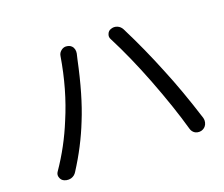

<svg xmlns="http://www.w3.org/2000/svg" viewBox="-111 -855 1169 1001"><g transform="rotate(-20 473.5 -355.0)"><path d="M199.2 -317.4Q262.7 -465.8 292 -643.6Q294.9 -661.1 310.5 -671.9Q321.3 -679.7 334 -679.7Q338.9 -679.7 342.8 -678.7Q361.3 -675.8 371.1 -660.2Q377 -649.4 377 -637.7Q377 -631.8 376 -626Q373 -614.3 369.1 -596.7Q329.1 -407.2 278.3 -284.2Q230.5 -163.1 156.2 -47.9Q145.5 -30.3 126 -24.4Q118.2 -22.5 110.4 -22.5Q98.6 -22.5 87.9 -27.3Q72.3 -34.2 67.4 -50.8Q65.4 -56.6 65.4 -61.5Q65.4 -72.3 72.3 -82Q148.4 -192.4 199.2 -317.4ZM692.4 -355.5Q631.8 -511.7 568.4 -634.8Q563.5 -642.6 563.5 -651.4Q563.5 -658.2 566.4 -665Q572.3 -680.7 587.9 -685.5Q596.7 -688.5 604.5 -688.5Q613.3 -688.5 623 -684.6Q639.6 -677.7 648.4 -661.1Q716.8 -525.4 774.4 -381.8Q827.1 -254.9 880.9 -85Q882.8 -77.1 882.8 -70.3Q882.8 -59.6 877.9 -48.8Q869.1 -31.2 850.6 -25.4Q842.8 -23.4 835.9 -23.4Q826.2 -23.4 815.4 -28.3Q798.8 -38.1 793.9 -56.6Q756.8 -188.5 692.4 -355.5Z"/></g></svg>

Font: Gen Jyuu Gothic P Regular
Style: Regular
Weight: 400
Designer: [Source Han Sans]
Ryoko NISHIZUKA  (kana & ideographs); Paul D. Hunt (Latin, Greek & Cyrillic); Wenlong ZHANG  (bopomofo
Version: Version 1.002.20150607